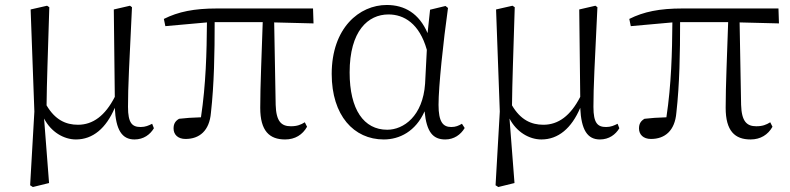

<svg xmlns="http://www.w3.org/2000/svg" viewBox="-20 -546 3173 771"><path d="M285 14C353 14 406 -31 441 -113C445 -24 470 14 520 14C557 14 583 -6 598 -31L591 -49C577 -42 564 -36 545 -36C511 -36 494 -51 494 -117C494 -198 499 -288 510 -517L502 -523L437 -508L441 -157C402 -81 353 -45 293 -45C244 -45 201 -65 167 -123C168 -219 172 -317 178 -517L169 -523L103 -508L118 -98L101 198L112 205L177 189L157 -70C185 -16 236 14 285 14Z M1125 14C1165 14 1195 -5 1213 -37L1204 -55C1188 -45 1173 -39 1148 -39C1110 -39 1089 -58 1087 -125L1081 -456L1239 -452L1237 -512H852C759 -512 696 -499 638 -470L644 -441L811 -456C810 -335 807 -208 787 -75C752 -74 724 -72 699 -69C684 -60 677 -49 677 -30C677 -6 694 12 725 12C781 12 821 -21 827 -93C840 -208 842 -335 842 -457H1035C1031 -329 1025 -204 1025 -113C1025 -20 1062 14 1125 14Z M1521 14C1584 14 1649 -18 1685 -99C1693 -15 1719 14 1768 14C1803 14 1830 -5 1846 -32L1835 -49C1821 -41 1810 -36 1792 -36C1759 -36 1741 -56 1741 -125C1741 -199 1760 -379 1779 -514L1769 -522L1707 -507L1697 -413C1663 -492 1605 -526 1533 -526C1423 -526 1312 -434 1312 -249C1312 -82 1401 14 1521 14ZM1694 -346 1687 -210C1678 -80 1601 -25 1535 -25C1441 -25 1384 -106 1384 -255C1384 -422 1458 -488 1540 -488C1602 -488 1664 -452 1694 -346Z M2154 14C2222 14 2275 -31 2310 -113C2314 -24 2339 14 2389 14C2426 14 2452 -6 2467 -31L2460 -49C2446 -42 2433 -36 2414 -36C2380 -36 2363 -51 2363 -117C2363 -198 2368 -288 2379 -517L2371 -523L2306 -508L2310 -157C2271 -81 2222 -45 2162 -45C2113 -45 2070 -65 2036 -123C2037 -219 2041 -317 2047 -517L2038 -523L1972 -508L1987 -98L1970 198L1981 205L2046 189L2026 -70C2054 -16 2105 14 2154 14Z M2994 14C3034 14 3064 -5 3082 -37L3073 -55C3057 -45 3042 -39 3017 -39C2979 -39 2958 -58 2956 -125L2950 -456L3108 -452L3106 -512H2721C2628 -512 2565 -499 2507 -470L2513 -441L2680 -456C2679 -335 2676 -208 2656 -75C2621 -74 2593 -72 2568 -69C2553 -60 2546 -49 2546 -30C2546 -6 2563 12 2594 12C2650 12 2690 -21 2696 -93C2709 -208 2711 -335 2711 -457H2904C2900 -329 2894 -204 2894 -113C2894 -20 2931 14 2994 14Z"/></svg>

Font: Noto Serif KR Light
Style: Regular
Weight: 300
Designer: Ryoko NISHIZUKA 西塚涼子 (kana & ideographs); Frank Grießhammer (Latin, Greek & Cyrillic); Wenlong ZHANG 张文龙 (bopomofo); San
Foundry: Adobe
Version: Version 2.001;hotconv 1.1.0;makeotfexe 2.6.0